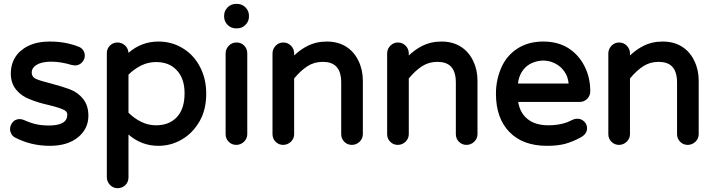

<svg xmlns="http://www.w3.org/2000/svg" viewBox="-20 -735 3705 996"><path d="M36.1 -46.9Q32.2 -55.7 32.2 -63.5Q32.2 -71.3 33.2 -76.2Q34.2 -81.1 36.1 -85Q40 -94.7 47.9 -103.5Q61.5 -117.2 82 -117.2Q93.8 -117.2 104.5 -112.3Q136.7 -97.7 166.5 -90.8Q196.3 -84 232.4 -84Q293.9 -84 316.4 -106.4Q329.1 -119.1 329.1 -141.6Q329.1 -156.2 311.5 -165Q288.1 -176.8 231.4 -190.4Q174.8 -203.1 135.7 -219.7Q90.8 -236.3 63.5 -270Q36.1 -303.7 36.1 -353.5Q36.1 -419.9 80.1 -464.8L90.8 -473.6Q144.5 -519.5 238.3 -519.5Q318.4 -519.5 383.8 -494.1Q400.4 -489.3 410.2 -476.1Q419.9 -462.9 419.9 -446.3Q419.9 -425.8 404.3 -410.2Q389.6 -395.5 369.1 -395.5H368.2L353.5 -397.5Q295.9 -415 247.1 -415Q183.6 -415 157.2 -388.7Q144.5 -376 144.5 -358.4Q144.5 -336.9 165 -326.2Q189.5 -315.4 248 -300.8Q306.6 -285.2 342.8 -271.5Q385.7 -254.9 412.1 -220.7Q438.5 -186.5 438.5 -134.8Q438.5 -66.4 384.3 -22.5Q330.1 21.5 238.3 21.5Q138.7 21.5 54.7 -23.4Q41 -32.2 36.1 -46.9Z M534.2 184.6V-459Q534.2 -482.4 550.3 -498.5Q566.4 -514.6 589.4 -514.6Q612.3 -514.6 629.9 -498Q645.5 -482.4 646.5 -460.9Q713.9 -519.5 801.8 -519.5Q868.2 -519.5 921.9 -488.3Q981.4 -455.1 1015.6 -391.6Q1049.8 -329.1 1049.8 -249Q1049.8 -166 1015.6 -106.4Q980.5 -44.9 923.8 -11.7Q867.2 21.5 801.8 21.5Q713.9 21.5 646.5 -37.1V184.6Q646.5 209 630.4 225.1Q614.3 241.2 589.8 241.2Q567.4 241.2 550.8 224.6Q534.2 207 534.2 184.6ZM893.6 -374Q855.5 -413.1 789.1 -413.1Q749 -413.1 712.9 -395.5Q675.8 -377 646.5 -347.7V-150.4Q675.8 -121.1 712.4 -103Q749 -85 789.1 -85Q858.4 -85 897.9 -127.9Q937.5 -170.9 937.5 -251Q937.5 -331.1 893.6 -374Z M1142.6 -649.4V-653.3Q1142.6 -678.7 1160.6 -696.8Q1178.7 -714.8 1204.1 -714.8H1210Q1235.4 -714.8 1253.4 -696.8Q1271.5 -678.7 1271.5 -653.3V-649.4Q1271.5 -624 1253.4 -606Q1235.4 -587.9 1210 -587.9H1204.1Q1178.7 -587.9 1160.6 -606Q1142.6 -624 1142.6 -649.4ZM1150.4 -39.1V-458Q1150.4 -480.5 1167 -498Q1183.6 -514.6 1207 -514.6Q1230.5 -514.6 1246.6 -498.5Q1262.7 -482.4 1262.7 -458V-39.1Q1262.7 -16.6 1246.1 0Q1228.5 16.6 1205.6 16.6Q1182.6 16.6 1166.5 0.5Q1150.4 -15.6 1150.4 -39.1Z M1393.6 -39.1V-458Q1393.6 -480.5 1410.2 -498Q1426.8 -514.6 1449.7 -514.6Q1472.7 -514.6 1489.3 -498Q1505.9 -481.4 1505.9 -458V-447.3Q1562.5 -500 1622.1 -513.7Q1647.5 -519.5 1675.8 -519.5Q1754.9 -519.5 1804.7 -469.7Q1826.2 -448.2 1839.8 -418.9Q1862.3 -373 1862.3 -316.4V-39.1Q1862.3 -16.6 1845.7 0Q1828.1 16.6 1805.2 16.6Q1782.2 16.6 1766.1 0.5Q1750 -15.6 1750 -39.1V-306.6Q1750 -364.3 1723.6 -390.6Q1700.2 -414.1 1654.3 -414.1Q1610.4 -414.1 1575.7 -392.1Q1541 -370.1 1505.9 -328.1V-39.1Q1505.9 -16.6 1489.3 0Q1471.7 16.6 1448.7 16.6Q1425.8 16.6 1409.7 0.5Q1393.6 -15.6 1393.6 -39.1Z M1988.3 -39.1V-458Q1988.3 -480.5 2004.9 -498Q2021.5 -514.6 2044.4 -514.6Q2067.4 -514.6 2084 -498Q2100.6 -481.4 2100.6 -458V-447.3Q2157.2 -500 2216.8 -513.7Q2242.2 -519.5 2270.5 -519.5Q2349.6 -519.5 2399.4 -469.7Q2420.9 -448.2 2434.6 -418.9Q2457 -373 2457 -316.4V-39.1Q2457 -16.6 2440.4 0Q2422.9 16.6 2399.9 16.6Q2377 16.6 2360.8 0.5Q2344.7 -15.6 2344.7 -39.1V-306.6Q2344.7 -364.3 2318.4 -390.6Q2294.9 -414.1 2249 -414.1Q2205.1 -414.1 2170.4 -392.1Q2135.7 -370.1 2100.6 -328.1V-39.1Q2100.6 -16.6 2084 0Q2066.4 16.6 2043.5 16.6Q2020.5 16.6 2004.4 0.5Q1988.3 -15.6 1988.3 -39.1Z M2552.7 -249Q2552.7 -318.4 2579.1 -380.9Q2606.4 -445.3 2663.1 -482.4Q2719.7 -519.5 2797.9 -519.5Q2875 -519.5 2929.7 -484.4Q2982.4 -450.2 3012.2 -391.6Q3042 -333 3042 -261.7Q3042 -238.3 3025.4 -221.7Q3009.8 -206.1 2985.4 -206.1H2668Q2677.7 -149.4 2714.8 -119.1Q2754.9 -85 2825.2 -85Q2878.9 -85 2921.9 -100.6Q2936.5 -106.4 2952.1 -114.3Q2960.9 -119.1 2974.6 -119.1Q2996.1 -119.1 3010.7 -104.5Q3025.4 -89.8 3025.4 -69.3Q3025.4 -41 2993.2 -22.5Q2951.2 0 2913.1 10.7Q2875 21.5 2817.4 21.5Q2692.4 21.5 2622.6 -50.3Q2552.7 -122.1 2552.7 -249ZM2928.7 -301.8Q2929.7 -301.8 2929.7 -302.2Q2929.7 -302.7 2929.7 -302.7Q2925.8 -338.9 2908.2 -363.3Q2888.7 -391.6 2858.9 -406.2Q2829.1 -420.9 2798.8 -420.9Q2768.6 -420.9 2737.3 -407.2Q2691.4 -384.8 2673.8 -334Q2668.9 -319.3 2667 -301.8Z M3135.7 -39.1V-458Q3135.7 -480.5 3152.3 -498Q3168.9 -514.6 3191.9 -514.6Q3214.8 -514.6 3231.4 -498Q3248 -481.4 3248 -458V-447.3Q3304.7 -500 3364.3 -513.7Q3389.6 -519.5 3418 -519.5Q3497.1 -519.5 3546.9 -469.7Q3568.4 -448.2 3582 -418.9Q3604.5 -373 3604.5 -316.4V-39.1Q3604.5 -16.6 3587.9 0Q3570.3 16.6 3547.4 16.6Q3524.4 16.6 3508.3 0.5Q3492.2 -15.6 3492.2 -39.1V-306.6Q3492.2 -364.3 3465.8 -390.6Q3442.4 -414.1 3396.5 -414.1Q3352.5 -414.1 3317.9 -392.1Q3283.2 -370.1 3248 -328.1V-39.1Q3248 -16.6 3231.4 0Q3213.9 16.6 3190.9 16.6Q3168 16.6 3151.9 0.5Q3135.7 -15.6 3135.7 -39.1Z"/></svg>

Font: FakePearl
Style: SemiBold
Weight: 400
Version: Version 1.2